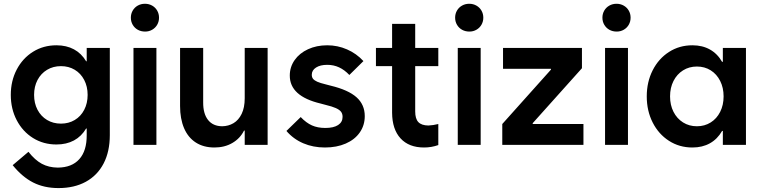

<svg xmlns="http://www.w3.org/2000/svg" viewBox="-20 -753 3958 998"><path d="M435.5 -259.8Q435.5 -303.2 417.7 -337.4Q399.9 -371.6 368.4 -390.4Q336.9 -409.2 296.9 -409.2Q256.3 -409.2 224.6 -390.1Q192.9 -371.1 175 -337.2Q157.2 -303.2 157.2 -259.8Q157.2 -216.3 175 -182.4Q192.9 -148.4 224.6 -129.4Q256.3 -110.4 296.9 -110.4Q336.9 -110.4 368.4 -129.2Q399.9 -147.9 417.7 -182.1Q435.5 -216.3 435.5 -259.8ZM45.9 105.5 127.9 36.1Q161.6 79.1 197.5 98.4Q233.4 117.7 280.3 118.2Q353.5 117.7 392.3 74.2Q431.2 30.8 430.7 -50.8V-85H427.7Q403.3 -43.9 364.3 -22.9Q325.2 -2 273.4 -2Q205.6 -2 151.6 -35.6Q97.7 -69.3 66.9 -128.2Q36.1 -187 36.1 -259.8Q36.1 -332.5 66.9 -391.4Q97.7 -450.2 151.6 -483.9Q205.6 -517.6 273.4 -517.6Q325.2 -517.6 364.3 -496.6Q403.3 -475.6 427.7 -434.6H430.7V-503.9H550.8V-50.8Q550.8 34.7 518.6 96.7Q486.3 158.7 426.3 191.7Q366.2 224.6 284.2 224.6Q209.5 224.6 152.3 195.6Q95.2 166.5 45.9 105.5Z M673.8 -503.9H793V0H673.8ZM660.2 -661.1Q660.2 -681.2 669.7 -697.8Q679.2 -714.4 696 -723.9Q712.9 -733.4 733.4 -733.4Q753.9 -733.4 770.8 -723.9Q787.6 -714.4 797.1 -697.8Q806.6 -681.2 806.6 -661.1Q806.6 -641.1 797.1 -624.5Q787.6 -607.9 771 -598.4Q754.4 -588.9 734.4 -588.9Q713.4 -588.9 696.5 -598.1Q679.7 -607.4 669.9 -624Q660.2 -640.6 660.2 -661.1Z M1371.1 0H1252V-74.2H1248.5Q1228 -33.2 1187.7 -9.8Q1147.5 13.7 1094.7 13.7Q1038.1 13.7 997.8 -12.2Q957.5 -38.1 936.8 -86.7Q916 -135.3 916 -202.1V-503.9H1036.1V-221.7Q1035.6 -162.1 1061.3 -129.6Q1086.9 -97.2 1134.8 -96.7Q1167.5 -97.2 1193.8 -112.8Q1220.2 -128.4 1236.1 -161.1Q1252 -193.8 1252 -242.2V-503.9H1371.1Z M1468.8 -72.3 1543 -144.5Q1571.8 -114.3 1601.6 -101.1Q1631.3 -87.9 1670.9 -87.9Q1713.9 -87.9 1737.3 -103Q1760.7 -118.2 1760.7 -145.5Q1760.7 -161.6 1752.7 -172.1Q1744.6 -182.6 1725.6 -191.2Q1706.5 -199.7 1671.9 -208L1646.5 -214.8Q1485.8 -252.9 1486.3 -360.4Q1486.3 -404.8 1511.5 -440.7Q1536.6 -476.6 1581.1 -497.1Q1625.5 -517.6 1680.7 -517.6Q1734.9 -517.6 1783.7 -496.3Q1832.5 -475.1 1869.1 -435.5L1795.9 -363.3Q1771 -389.6 1742.7 -402.8Q1714.4 -416 1680.7 -416Q1644.5 -416 1622.6 -401.9Q1600.6 -387.7 1600.6 -364.3Q1600.6 -351.6 1607.2 -343.3Q1613.8 -335 1629.2 -328.1Q1644.5 -321.3 1672.9 -314.5L1699.2 -307.6Q1790.5 -285.6 1833.3 -247.3Q1876 -209 1876 -149.4Q1876 -101.6 1850.1 -64.5Q1824.2 -27.3 1777.1 -6.8Q1730 13.7 1668.9 13.7Q1607.4 13.7 1556.2 -8.3Q1504.9 -30.3 1468.8 -72.3Z M1934.1 -503.9H2018.1V-628.9H2138.2V-503.9H2258.3V-409.2H2138.2V-173.8Q2138.2 -135.7 2154.5 -118.4Q2170.9 -101.1 2206.5 -100.6Q2231.4 -101.6 2258.3 -108.4V1Q2222.7 13.7 2184.1 13.7Q2105.5 13.7 2062 -33.7Q2018.6 -81.1 2018.1 -167V-409.2H1934.1Z M2359.4 -503.9H2478.5V0H2359.4ZM2345.7 -661.1Q2345.7 -681.2 2355.2 -697.8Q2364.7 -714.4 2381.6 -723.9Q2398.4 -733.4 2418.9 -733.4Q2439.5 -733.4 2456.3 -723.9Q2473.1 -714.4 2482.7 -697.8Q2492.2 -681.2 2492.2 -661.1Q2492.2 -641.1 2482.7 -624.5Q2473.1 -607.9 2456.5 -598.4Q2439.9 -588.9 2419.9 -588.9Q2398.9 -588.9 2382.1 -598.1Q2365.2 -607.4 2355.5 -624Q2345.7 -640.6 2345.7 -661.1Z M2590.8 -108.4 2843.8 -391.1V-395.5H2594.7V-503.9H3004.9V-398.4L2749 -112.8V-108.4H3012.7V0H2590.8Z M3125 -503.9H3244.1V0H3125ZM3111.3 -661.1Q3111.3 -681.2 3120.8 -697.8Q3130.4 -714.4 3147.2 -723.9Q3164.1 -733.4 3184.6 -733.4Q3205.1 -733.4 3221.9 -723.9Q3238.8 -714.4 3248.3 -697.8Q3257.8 -681.2 3257.8 -661.1Q3257.8 -641.1 3248.3 -624.5Q3238.8 -607.9 3222.2 -598.4Q3205.6 -588.9 3185.5 -588.9Q3164.6 -588.9 3147.7 -598.1Q3130.9 -607.4 3121.1 -624Q3111.3 -640.6 3111.3 -661.1Z M3741.2 -252Q3741.2 -296.9 3723.4 -332.3Q3705.6 -367.7 3674.1 -387.5Q3642.6 -407.2 3602.5 -407.2Q3562 -407.2 3530.3 -387.2Q3498.5 -367.2 3480.7 -332Q3462.9 -296.9 3462.9 -252Q3462.9 -207 3480.7 -171.9Q3498.5 -136.7 3530.3 -116.7Q3562 -96.7 3602.5 -96.7Q3642.6 -96.7 3674.1 -116.5Q3705.6 -136.2 3723.4 -171.6Q3741.2 -207 3741.2 -252ZM3737.3 0V-72.3H3733.4Q3709 -29.8 3669.9 -8.1Q3630.9 13.7 3579.1 13.7Q3511.2 13.7 3457.3 -21Q3403.3 -55.7 3372.6 -116.2Q3341.8 -176.8 3341.8 -252Q3341.8 -327.1 3372.6 -387.7Q3403.3 -448.2 3457.3 -482.9Q3511.2 -517.6 3579.1 -517.6Q3630.9 -517.6 3669.9 -495.8Q3709 -474.1 3733.4 -431.6H3737.3V-503.9H3857.4V0Z"/></svg>

Font: Wanted Sans SemiBold
Style: Regular
Weight: 600
Designer: Original Design by Kil Hyung-jin and Kang Hanbin, Wanted Lab, Inc; Hangeul from Source Han Sans by Jang Soo-young and Ka
Foundry: Wanted Lab, Inc.
Version: Version 1.003